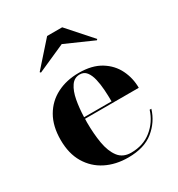

<svg xmlns="http://www.w3.org/2000/svg" viewBox="-170 -816 872 939"><g transform="rotate(-30 266.0 -347.0)"><path d="M276.5 -633.5 119 -563.5 114.5 -568.5 234.5 -703.5H319.5L439.5 -568.5L435 -563.5ZM498 -140.5Q478.5 -76 425.5 -33Q372.5 10 282 10Q211.5 10 156.5 -17.8Q101.5 -45.5 69.5 -99Q37.5 -152.5 37.5 -230Q37.5 -307.5 68.5 -361Q99.5 -414.5 153.8 -442.2Q208 -470 278 -470Q352.5 -470 400.8 -440.2Q449 -410.5 472.5 -362.5Q496 -314.5 496 -260H192.5Q192 -250 192 -240Q192 -175.5 201.2 -121.8Q210.5 -68 235 -35.8Q259.5 -3.5 306 -3.5Q374.5 -3.5 422.2 -42.2Q470 -81 488.5 -140.5ZM278 -461Q247 -461 228.8 -434.2Q210.5 -407.5 202.2 -363.8Q194 -320 192.5 -269H347.5Q347.5 -300.5 345.2 -334.2Q343 -368 336.2 -396.8Q329.5 -425.5 315.8 -443.2Q302 -461 278 -461Z"/></g></svg>

Font: Bodoni* 24pt
Style: Bold
Weight: 700
Version: Version 2.3